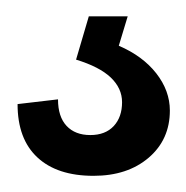

<svg xmlns="http://www.w3.org/2000/svg" viewBox="-20 -20 228 235"><path d="M94.5 195.2Q49.9 195.2 25.7 172.6Q1.5 150.1 1.5 107.4L51 101.6Q51 122.9 61.5 134.1Q72 145.3 90.5 145.3Q108.9 145.3 119.2 134.3Q129.4 123.3 129.4 105.1Q129.4 88.1 115.6 74.9Q101.7 61.7 73.1 53L88.7 0H136.3L125.4 36Q154.6 48.5 171.3 69.8Q187.9 91.1 187.9 115.3Q187.9 150.8 162 173Q136 195.2 94.5 195.2Z"/></svg>

Font: Pathway Extreme 8pt Thin
Style: Regular
Weight: 100
Version: Version 1.001;gftools[0.9.26]